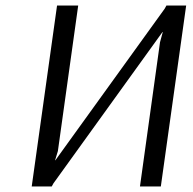

<svg xmlns="http://www.w3.org/2000/svg" viewBox="-20 -670 692 690"><path d="M649 -650 558 0H483L555 -518L565 -555H564L172 -11L166 0H94L185 -650H261L188 -127L178 -94H179L572 -639L578 -650Z"/></svg>

Font: ArsenalItalic
Style: Italic
Weight: 400
Italic angle: -9°
Designer: Andrij Shevchenko
Foundry: Stairsfor.com
Version: Version 1.000